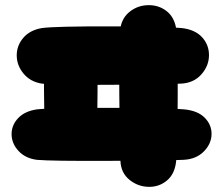

<svg xmlns="http://www.w3.org/2000/svg" viewBox="-20 -724 867 746"><path d="M143 -399Q202 -393 410.5 -394.5Q619 -396 682 -399Q732 -401 762 -434.5Q792 -468 792 -510Q792 -550 765 -579.5Q738 -609 686 -615Q630 -621 412.5 -621.5Q195 -622 143 -615Q96 -607 70.5 -577Q45 -547 45 -509Q45 -470 71.5 -438Q98 -406 143 -399ZM123 -103Q178 -98 405.5 -99Q633 -100 692 -103Q742 -105 772 -135.5Q802 -166 802 -204Q802 -240 775 -267Q748 -294 696 -299Q641 -305 407.5 -305Q174 -305 123 -299Q76 -292 50.5 -265Q25 -238 25 -203Q25 -167 51.5 -138Q78 -109 123 -103ZM353 -183Q358 -221 359 -368.5Q360 -516 353 -551Q346 -582 316 -598.5Q286 -615 253 -614.5Q220 -614 191 -597Q162 -580 155 -551Q150 -506 151 -370Q152 -234 155 -186Q157 -154 186.5 -135Q216 -116 251 -114.5Q286 -113 317 -131Q348 -149 353 -183ZM560 2Q599 2 628.5 -22.5Q658 -47 664 -94Q670 -144 670.5 -356.5Q671 -569 664 -616Q656 -659 626.5 -681.5Q597 -704 558 -704Q518 -704 486.5 -680.5Q455 -657 448 -616Q442 -562 443.5 -358.5Q445 -155 448 -98Q450 -52 483.5 -25Q517 2 560 2Z"/></svg>

Font: Cherry Bomb
Style: Regular
Weight: 400
Designer: satsuyako
Foundry: satsuyako
Version: Version 4.0